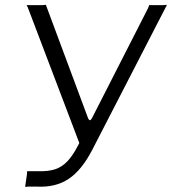

<svg xmlns="http://www.w3.org/2000/svg" viewBox="-20 -763 702 785"><path d="M83 -1 90 -49Q91 -55 90.5 -59Q90 -63 92 -63H138Q178 -62 205.5 -71Q233 -80 255.5 -103.5Q278 -127 300 -170L585 -729Q588 -735 588.5 -739Q589 -743 592 -742H647Q654 -742 657.5 -743Q661 -744 662 -742L357 -150Q314 -67 260.5 -31.5Q207 4 131 0H98Q91 0 87 1Q83 2 83 -1ZM312 -158 95 -729Q93 -735 90.5 -738Q88 -741 90 -742H154Q160 -742 164 -743Q168 -744 168 -742L340 -280Q344 -271 348 -271.5Q352 -272 358 -283L374 -276Z"/></svg>

Font: Libre Franklin Light
Style: Italic
Weight: 300
Italic angle: -8°
Designer: Pablo Impallari, Rodrigo Fuenzalida, Nhung Nguyen
Foundry: Impallari Type
Version: Version 3.000